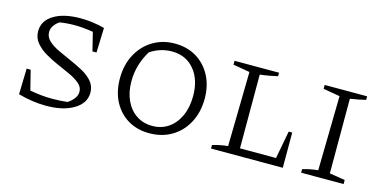

<svg xmlns="http://www.w3.org/2000/svg" viewBox="-59 -811 2183 1101"><g transform="rotate(15 1033.0 -260.0)"><path d="M247 8Q206 8 165 2Q124 -4 81 -16L85 -169H109L138 -53Q169 -47 202 -43.5Q235 -40 271 -40Q319 -40 361 -45Q382 -58 397 -77.5Q412 -97 412 -119Q412 -146 389 -166Q366 -186 330 -203Q294 -220 253 -237.5Q212 -255 176 -276.5Q140 -298 116.5 -326.5Q93 -355 93 -394Q93 -456 152 -492Q211 -528 310 -528Q381 -528 453 -509L448 -362H424L397 -471Q339 -481 285 -481Q242 -481 199 -474Q181 -463 168 -445Q155 -427 155 -405Q155 -376 178 -354.5Q201 -333 237.5 -315.5Q274 -298 314.5 -280.5Q355 -263 391.5 -243Q428 -223 451 -195.5Q474 -168 474 -130Q474 -68 411.5 -30Q349 8 247 8Z M859 7Q787 7 732.5 -25.5Q678 -58 647 -116.5Q616 -175 616 -254Q616 -334 649 -396Q682 -458 739.5 -493Q797 -528 870 -528Q943 -528 998 -495Q1053 -462 1084.5 -403Q1116 -344 1116 -267Q1116 -187 1083.5 -125Q1051 -63 993 -28Q935 7 859 7ZM865 -38Q919 -38 960 -66Q1001 -94 1024.5 -145Q1048 -196 1048 -264Q1048 -361 998.5 -420.5Q949 -480 865 -480Q832 -480 799 -470Q766 -460 737 -440Q684 -353 684 -255Q684 -191 706.5 -142Q729 -93 770 -65.5Q811 -38 865 -38Z M1630 -209H1651V0H1225V-21Q1248 -28 1271 -32.5Q1294 -37 1316 -39L1324 -481L1225 -498V-521H1489V-500Q1467 -495 1440 -490Q1413 -485 1385 -482V-44H1599Z M1760 0V-21Q1783 -28 1806 -32.5Q1829 -37 1851 -39L1859 -481L1760 -498V-521H2012V-500Q1993 -495 1970.5 -490.5Q1948 -486 1920 -482V-39L2012 -24V0Z"/></g></svg>

Font: Piazzolla SC Light
Style: Regular
Weight: 300
Designer: Juan Pablo del Peral
Foundry: Huerta Tipografica
Version: Version 1.330